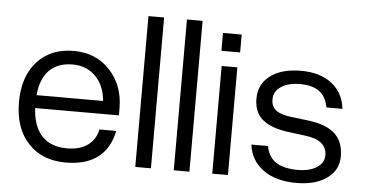

<svg xmlns="http://www.w3.org/2000/svg" viewBox="-50 -790 1690 888"><g transform="rotate(5 795.5 -345.5)"><path d="M43 -252Q43 -371.1 105.7 -440.4Q168.5 -509.8 275.9 -509.8Q377.9 -509.8 443.4 -440.2Q508.8 -370.6 508.8 -262.2V-231H120.1Q124.5 -146.5 165.8 -102.3Q207 -58.1 282.2 -58.1Q342.3 -58.1 378.9 -84.7Q415.5 -111.3 424.8 -158.2H502.9Q486.8 -77.1 431.4 -34.7Q376 7.8 282.2 7.8Q171.9 7.8 107.4 -62Q43 -131.8 43 -252ZM275.9 -446.8Q207 -446.8 167.7 -407.5Q128.4 -368.2 121.1 -291H430.2Q424.3 -362.3 382.3 -404.5Q340.3 -446.8 275.9 -446.8Z M605 -700.2H677.7V0H605Z M783.7 -700.2H856.4V0H783.7Z M955.1 -652.8H1042V-569.8H955.1ZM962.4 -500H1035.2V0H962.4Z M1374 -212.9 1293.9 -223.1Q1214.4 -233.9 1175 -267.3Q1135.7 -300.8 1135.7 -363.8Q1135.7 -431.2 1188 -470.5Q1240.2 -509.8 1331.1 -509.8Q1418.9 -509.8 1473.4 -467.5Q1527.8 -425.3 1536.1 -351.1H1461.9Q1452.6 -400.9 1420.9 -424.6Q1389.2 -448.2 1331.1 -448.2Q1276.4 -448.2 1243.2 -426Q1210 -403.8 1210 -367.2Q1210 -333 1232.9 -315.9Q1255.9 -298.8 1304.7 -293L1386.7 -283.2Q1468.8 -272.5 1508.3 -235.6Q1547.9 -198.7 1547.9 -130.9Q1547.9 -67.4 1494.9 -29.3Q1441.9 8.8 1354 8.8Q1257.3 8.8 1198.7 -33.9Q1140.1 -76.7 1130.9 -149.9H1208Q1217.3 -99.6 1253.2 -75.7Q1289.1 -51.8 1355 -51.8Q1409.2 -51.8 1442.6 -73.2Q1476.1 -94.7 1476.1 -129.9Q1476.1 -201.2 1374 -212.9Z"/></g></svg>

Font: Overused Grotesk
Style: Regular
Weight: 400
Version: Version 0.002